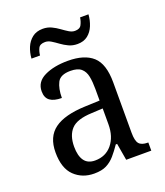

<svg xmlns="http://www.w3.org/2000/svg" viewBox="-137 -826 797 928"><g transform="rotate(-20 261.5 -361.5)"><path d="M188 10Q127 10 86.5 -29Q46 -68 46 -150Q46 -230 98 -268Q150 -306 256 -310L332 -313V-373Q332 -410 326.5 -437.5Q321 -465 303 -480.5Q285 -496 248 -496Q196 -496 180.5 -465.5Q165 -435 165 -387Q125 -387 104.5 -402Q84 -417 84 -450Q84 -499 132.5 -522.5Q181 -546 253 -546Q338 -546 381 -507Q424 -468 424 -373V-114Q424 -72 437 -57Q450 -42 481 -42H484V0H355L340 -87H333Q314 -59 295 -37Q276 -15 251.5 -2.5Q227 10 188 10ZM213 -48Q268 -48 300.5 -87.5Q333 -127 333 -191V-272L275 -269Q199 -266 169.5 -234.5Q140 -203 140 -145Q140 -98 158 -73Q176 -48 213 -48ZM326 -606Q301 -606 281 -615.5Q261 -625 244 -637.5Q227 -650 211.5 -659.5Q196 -669 181 -669Q154 -669 146 -652.5Q138 -636 136 -616H92Q94 -646 105 -672.5Q116 -699 137.5 -716Q159 -733 192 -733Q216 -733 236 -723.5Q256 -714 273 -701.5Q290 -689 305.5 -679.5Q321 -670 336 -670Q361 -670 369.5 -686.5Q378 -703 381 -723H424Q422 -693 411 -666Q400 -639 379 -622.5Q358 -606 326 -606Z"/></g></svg>

Font: Noto Serif Tamil SemiCondensed
Style: Regular
Weight: 400
Width: 4
Designer: Indian Type Foundry, Tom Grace, and the Monotype Design Team
Foundry: Monotype Imaging Inc.
Version: Version 2.004; ttfautohint (v1.8.4.7-5d5b)